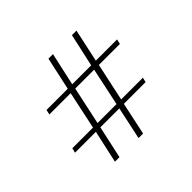

<svg xmlns="http://www.w3.org/2000/svg" viewBox="-161 -937 1154 1154"><g transform="rotate(-45 415.5 -360.5)"><path d="M262.7 -208H85.4L92.8 -238.3H268.6L319.8 -479.5H138.7L146 -510.7H326.2L372.1 -720.7H410.6L364.3 -510.7H525.4L571.8 -720.7H610.4L564.9 -510.7H745.6L738.3 -479.5H559.6L507.8 -238.3H692.4L685.5 -208H500.5L456.1 0H417.5L461.9 -208H300.8L255.4 0H216.8ZM358.9 -479.5 307.1 -238.3H468.3L519.5 -479.5Z"/></g></svg>

Font: Pinar-DS3-FD Light
Style: Regular
Weight: 300
Designer: Amin Abedi
Version: Version 3.000